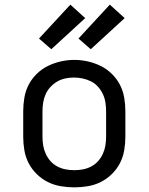

<svg xmlns="http://www.w3.org/2000/svg" viewBox="-20 -799 640 827"><path d="M300 8Q271 8 241.5 3Q212 -2 186 -15Q160 -28 138.5 -49Q117 -70 103.5 -96Q90 -122 85 -151.5Q80 -181 80 -210V-320Q80 -349 85 -378.5Q90 -408 103.5 -434Q117 -460 138.5 -481Q160 -502 186.5 -515Q213 -528 242 -534.5Q271 -541 300 -541Q329 -541 358 -534.5Q387 -528 413.5 -515Q440 -502 461.5 -481Q483 -460 496.5 -434Q510 -408 515 -378.5Q520 -349 520 -320V-210Q520 -181 515 -151.5Q510 -122 496.5 -96Q483 -70 461.5 -49Q440 -28 414 -15Q388 -2 358.5 3Q329 8 300 8ZM300 -66Q319 -66 337.5 -69.5Q356 -73 373 -82Q390 -91 402.5 -105Q415 -119 423 -136.5Q431 -154 434 -172.5Q437 -191 437 -210V-320Q437 -339 434 -358Q431 -377 423 -394Q415 -411 402 -425.5Q389 -440 372 -448.5Q355 -457 336 -461Q317 -465 298 -465Q279 -465 260.5 -461Q242 -457 226 -447.5Q210 -438 197 -424Q184 -410 176.5 -393Q169 -376 166 -357.5Q163 -339 163 -320V-210Q163 -191 166 -172.5Q169 -154 177 -136.5Q185 -119 197.5 -105Q210 -91 227 -82Q244 -73 262.5 -69.5Q281 -66 300 -66ZM371 -587 318 -633 453 -779 517 -721ZM201 -587 148 -633 283 -779 347 -721Z"/></svg>

Font: Iosevka Mono
Style: Regular
Weight: 400
Designer: Belleve Invis
Foundry: Belleve Invis
Version: Version 11.1.1